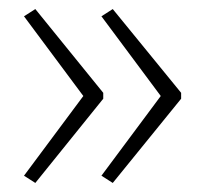

<svg xmlns="http://www.w3.org/2000/svg" viewBox="-20 -488 452 424"><path d="M380 -270V-283L229 -468L204 -452L335 -276L204 -100L229 -84ZM208 -270V-283L58 -468L33 -452L164 -276L33 -100L58 -84Z"/></svg>

Font: Noto Sans Lao UI SemCond ExtLt
Style: Regular
Weight: 200
Width: 4
Designer: Monotype Design Team
Foundry: Monotype Imaging Inc.
Version: Version 2.000